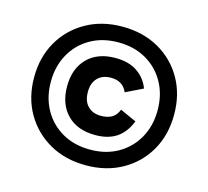

<svg xmlns="http://www.w3.org/2000/svg" viewBox="-99 -785 988 910"><g transform="rotate(15 395.0 -330.0)"><path d="M395 10Q294 10 216.5 -34Q139 -78 95 -154.5Q51 -231 51 -330Q51 -429 95 -505.5Q139 -582 216.5 -626Q294 -670 395 -670Q496 -670 573.5 -626Q651 -582 694.5 -505.5Q738 -429 738 -330Q738 -231 694.5 -154.5Q651 -78 573.5 -34Q496 10 395 10ZM395 -67Q473 -67 532 -101Q591 -135 624 -194.5Q657 -254 657 -330Q657 -406 624 -465.5Q591 -525 532 -559Q473 -593 395 -593Q317 -593 258 -559Q199 -525 166 -465.5Q133 -406 133 -330Q133 -254 166 -194.5Q199 -135 258 -101Q317 -67 395 -67ZM401 -140Q313 -140 263 -191Q213 -242 213 -329Q213 -416 263 -467Q313 -518 401 -518Q466 -518 508 -489.5Q550 -461 568 -413L484 -372Q463 -422 404 -422Q363 -422 339 -397.5Q315 -373 315 -329Q315 -284 339 -259.5Q363 -235 404 -235Q435 -235 456.5 -247Q478 -259 489 -288L569 -252Q547 -196 506 -168Q465 -140 401 -140Z"/></g></svg>

Font: Work Sans SemiBold
Style: Regular
Weight: 600
Designer: Wei Huang
Foundry: Wei Huang
Version: Version 2.010; ttfautohint (v1.8.3)